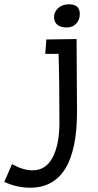

<svg xmlns="http://www.w3.org/2000/svg" viewBox="-159 -662 456 895"><path d="M52 -411 57 -478 198 -480Q200 -199 200 -142Q200 213 -19 213Q-80 213 -139 186L-103 103Q-51 132 -8 132Q54 132 85.5 73.5Q117 15 118 -85Q118 -295 114 -411ZM162 -642Q213 -642 213 -597Q213 -570 196.5 -552Q180 -534 152 -534Q124 -534 108.5 -546.5Q93 -559 93 -582.5Q93 -606 112 -624Q131 -642 162 -642Z"/></svg>

Font: Fresca
Style: Regular
Weight: 400
Designer: Iván Moreno
Foundry: Fontstage
Version: Version 1.001